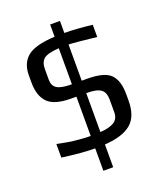

<svg xmlns="http://www.w3.org/2000/svg" viewBox="-153 -808 887 1047"><g transform="rotate(-20 290.0 -284.5)"><path d="M321 -290V-64Q373 -67 401 -84Q429 -101 429 -140V-214Q429 -255 405.5 -272.5Q382 -290 321 -290ZM264 -362V-571Q198 -567 176 -548.5Q154 -530 154 -491V-427Q154 -393 178.5 -377.5Q203 -362 264 -362ZM321 140H264V10Q191 10 73 -6V-85Q74 -85 109 -78Q144 -71 157.5 -69.5Q171 -68 202.5 -65Q234 -62 264 -62V-290H235Q137 -290 98.5 -329.5Q60 -369 60 -446V-488Q60 -558 104.5 -595Q149 -632 264 -638V-709H321V-639Q387 -639 482 -628V-557Q359 -571 321 -572V-362H351Q452 -362 488 -325.5Q524 -289 524 -210V-173Q524 -80 473.5 -39Q423 2 321 8Z"/></g></svg>

Font: Play
Style: Regular
Weight: 400
Designer: Jonas Hecksher
Foundry: Jonas Hecksher, Playtypeª, e-types AS
Version: Version 1.002